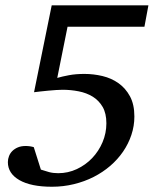

<svg xmlns="http://www.w3.org/2000/svg" viewBox="-20 -691 596 727"><path d="M526.9 -589.8H235.8L196.8 -396Q215.3 -401.4 241 -406.2Q266.6 -411.1 299.8 -411.1Q334 -411.1 367.9 -403.1Q401.9 -395 428.7 -376Q455.6 -356.9 472.2 -326.2Q488.8 -295.4 488.8 -250Q488.8 -213.9 477.5 -180.2Q466.3 -146.5 446 -116.9Q425.8 -87.4 397.5 -63Q369.1 -38.6 334.5 -21Q299.8 -3.4 259.8 6.3Q219.7 16.1 176.8 16.1Q97.2 16.1 53.5 -9Q9.8 -34.2 9.8 -77.1Q9.8 -88.9 14.2 -100.1Q18.6 -111.3 27.1 -119.6Q35.6 -127.9 48.1 -133.1Q60.5 -138.2 77.1 -138.2Q85.4 -138.2 93.8 -137Q102.1 -135.7 107.9 -133.8L134.8 -48.8Q150.4 -43.5 166 -39.3Q181.6 -35.2 200.2 -35.2Q237.8 -35.2 271 -50.8Q304.2 -66.4 329.1 -92.5Q354 -118.7 368.4 -152.8Q382.8 -187 382.8 -224.1Q382.8 -261.7 368.7 -286.1Q354.5 -310.5 331.1 -325Q307.6 -339.4 277.8 -345.2Q248 -351.1 216.8 -351.1Q206.5 -351.1 192.1 -350.1Q177.7 -349.1 162.6 -347.7Q147.5 -346.2 133.3 -344.7Q119.1 -343.3 108.9 -341.8L175.8 -670.9H542Z"/></svg>

Font: Charis SIL Phon
Style: Italic
Weight: 400
Italic angle: -11°
Foundry: SIL International
Version: Version 5.000